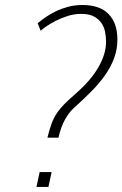

<svg xmlns="http://www.w3.org/2000/svg" viewBox="-20 -741 485 761"><path d="M302.2 -686Q274.4 -686 247.8 -677.5Q221.2 -668.9 199.5 -657.7Q177.7 -646.5 162.4 -635.5Q147 -624.5 141.1 -619.1L129.4 -648.9Q143.1 -660.2 161.1 -672.9Q179.2 -685.5 201.4 -696.3Q223.6 -707 250 -714.1Q276.4 -721.2 307.1 -721.2Q375.5 -721.2 410.4 -685.3Q445.3 -649.4 445.3 -584Q445.3 -545.9 432.6 -511.2Q419.9 -476.6 397.2 -444.1Q374.5 -411.6 343 -379.6Q311.5 -347.7 274.4 -314.5Q254.4 -296.9 237.8 -267.6Q221.2 -238.3 211.9 -195.3H168Q175.8 -227.5 184.1 -250.2Q192.4 -272.9 204.8 -291.7Q217.3 -310.5 235.4 -328.6Q253.4 -346.7 280.3 -370.1Q340.3 -422.4 370.4 -475.1Q400.4 -527.8 400.4 -575.2Q400.4 -594.7 396.5 -614.7Q392.6 -634.8 381.6 -650.4Q370.6 -666 351.6 -676Q332.5 -686 302.2 -686ZM171.9 0H124.5L137.2 -59.1H184.6Z"/></svg>

Font: Ufes Sans Thin
Style: Italic
Weight: 100
Designer: Ricardo Esteves & Thais Bronze
Foundry: ProDesignUfes - Ricardo Esteves, Thais Bronze
Version: Version 2.0